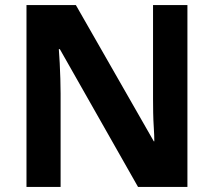

<svg xmlns="http://www.w3.org/2000/svg" viewBox="-20 -734 840 754"><path d="M716 0H522L215 -541H211Q213 -517 214.5 -486Q216 -455 217 -424.5Q218 -394 218 -367V0H84V-714H278L584 -179H586Q586 -202 584 -232Q582 -262 581.5 -292Q581 -322 581 -346V-714H716Z"/></svg>

Font: Noto Sans Hebrew Thin
Style: Bold
Weight: 700
Version: Version 3.001